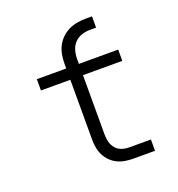

<svg xmlns="http://www.w3.org/2000/svg" viewBox="-130 -821 859 927"><g transform="rotate(-20 300.0 -357.0)"><path d="M397 0Q376 0 355.5 -3.5Q335 -7 316.5 -16Q298 -25 283 -40Q268 -55 258.5 -74Q249 -93 245.5 -113.5Q242 -134 242 -155V-462H91V-520H242V-545Q242 -568 246 -590.5Q250 -613 260.5 -633.5Q271 -654 287.5 -670Q304 -686 324.5 -696Q345 -706 367.5 -710Q390 -714 413 -714H445V-656H413Q391 -656 370 -649Q349 -642 334 -626Q319 -610 313 -588.5Q307 -567 307 -545V-520H509V-462H307V-155Q307 -136 312 -117.5Q317 -99 329.5 -84.5Q342 -70 360 -64Q378 -58 397 -58H509V0Z"/></g></svg>

Font: Iosevka SS04 Light Extended
Style: Regular
Weight: 300
Width: 7
Monospace: yes
Designer: Belleve Invis
Foundry: Belleve Invis
Version: Version 19.0.0; ttfautohint (v1.8.4)